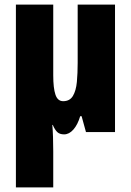

<svg xmlns="http://www.w3.org/2000/svg" viewBox="-20 -573 569 833"><path d="M479 -553V0H353L334 -69H328Q317 -32 298.5 -11Q280 10 258 10Q239 10 228.5 0Q218 -10 209 -31H207Q209 -9 210 21Q211 51 211 84V240H49V-553H211V-246Q211 -191 220.5 -162.5Q230 -134 254 -134Q283 -134 296.5 -157Q310 -180 313.5 -217.5Q317 -255 317 -300V-553Z"/></svg>

Font: Noto Sans ExtraCondensed Black
Style: Regular
Weight: 900
Width: 2
Designer: Monotype Design Team
Foundry: Monotype Imaging Inc.
Version: Version 2.013; ttfautohint (v1.8.4.7-5d5b)